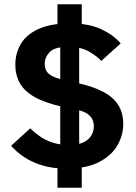

<svg xmlns="http://www.w3.org/2000/svg" viewBox="-20 -800 641 902"><path d="M364 82H250V-53L263 -73V-625L250 -645V-780H364V-645L352 -625V-73L364 -53ZM290 -8Q228 -8 178.5 -23Q129 -38 93 -62.5Q57 -87 32 -115L122 -197Q142 -177 168 -159Q194 -141 228 -130Q262 -119 304 -119Q349 -119 374.5 -132.5Q400 -146 410.5 -166Q421 -186 421 -206Q421 -221 415 -236.5Q409 -252 392 -264.5Q375 -277 342 -284L276 -298Q193 -316 144 -343.5Q95 -371 73.5 -409Q52 -447 52 -496Q52 -549 77.5 -593Q103 -637 160 -663.5Q217 -690 311 -690Q397 -690 455 -663Q513 -636 547 -596L456 -514Q437 -535 398.5 -557.5Q360 -580 301 -580Q237 -580 213.5 -555.5Q190 -531 190 -500Q190 -481 198 -467Q206 -453 223.5 -443.5Q241 -434 269 -427L348 -409Q419 -393 466 -368Q513 -343 536 -306Q559 -269 559 -217Q559 -165 531.5 -117Q504 -69 445 -38.5Q386 -8 290 -8Z"/></svg>

Font: IBM Plex Sans
Style: Regular
Weight: 400
Designer: Mike Abbink, Paul van der Laan, Pieter van Rosmalen
Foundry: Bold Monday
Version: Version 3.201